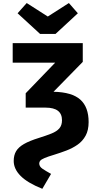

<svg xmlns="http://www.w3.org/2000/svg" viewBox="-20 -990 655 1242"><path d="M425.6 -970.3 483.6 -904.1 339 -770.3H239.5L93.8 -904.1L152.8 -970.3L289.2 -883.1ZM146.2 -293.8V-386.7L336.9 -584.6H62.1V-710.8H515.4V-589.7L326.2 -396.4H327.2Q445.6 -393.8 499.5 -345.6Q553.3 -297.4 553.3 -200.5Q553.3 -147.7 533.8 -112.3Q514.4 -76.9 481.8 -54.1Q449.2 -31.3 410 -16.4Q370.8 -1.5 330.8 10.8Q289.7 23.1 268.7 32.1Q247.7 41 240.8 49Q233.8 56.9 233.8 67.2Q233.8 87.2 254.4 101.3Q274.9 115.4 310.3 134.9L253.8 231.3Q158.5 193.3 113.6 148.2Q68.7 103.1 68.7 51.3Q68.7 14.4 84.1 -11.8Q99.5 -37.9 135.1 -58.5Q170.8 -79 231.8 -97.9Q279.5 -112.8 312.8 -126.2Q346.2 -139.5 363.6 -159.2Q381 -179 381 -212.3Q381 -293.8 274.9 -293.8Z"/></svg>

Font: FiraCode Nerd Font
Style: Bold
Weight: 700
Designer: Carrois Corporate, Edenspiekermann AG, Nikita Prokopov
Foundry: Carrois Corporate, Edenspiekermann AG, Nikita Prokopov
Version: Version 6.002;Nerd Fonts 2.1.0